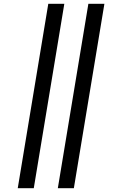

<svg xmlns="http://www.w3.org/2000/svg" viewBox="-20 -843 640 1006"><path d="M283 143 443 -823H527L367 143ZM73 143 233 -823H317L157 143Z"/></svg>

Font: Iosevka Medium Extended
Style: Italic
Weight: 500
Width: 7
Italic angle: -9°
Monospace: yes
Designer: Belleve Invis
Foundry: Belleve Invis
Version: Version 32.5.0; ttfautohint (v1.8.4)